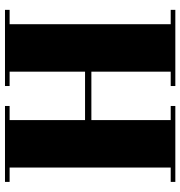

<svg xmlns="http://www.w3.org/2000/svg" viewBox="4 -744 740 789"><g transform="rotate(-90 374.5 -350.0)"><path d="M21 -700H333V-681H275V-371H474V-681H415V-700H728V-681H669V-19H728V0H415V-19H474V-345H275V-19H333V0H21V-19H80V-681H21Z"/></g></svg>

Font: SVN-Abril Fatface
Style: Regular
Weight: 400
Designer: Veronika Burian, Jos? Scaglione
Foundry: TypeTogether
Version: Version 1.001